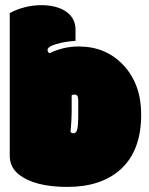

<svg xmlns="http://www.w3.org/2000/svg" viewBox="-20 -716 582 751"><path d="M255.9 -199.7Q260.7 -194.8 267.6 -194.8Q278.3 -194.8 282.2 -210.2Q286.1 -225.6 286.1 -272.5V-322.3Q286.1 -335.4 282.7 -340.8Q279.3 -346.2 271.5 -346.2Q263.7 -346.2 260.3 -342.8V-277.3Q260.3 -248 255.9 -199.7ZM275.4 -599.6V-556.2Q234.4 -553.7 200.2 -543.7Q166 -533.7 166 -520.5Q166 -512.7 173.8 -507.8Q227.5 -534.2 287.6 -534.2Q395 -534.2 463.6 -460.2Q532.2 -386.2 532.2 -267.6Q532.2 -124 449.2 -51.3Q373.5 15.1 243.4 15.1Q113.3 15.1 51.8 -35.2Q18.1 -63 18.1 -107.4V-664.6Q41.5 -678.2 74.5 -687Q107.4 -695.8 141.1 -695.8Q197.3 -695.8 233.9 -673.8Q275.4 -647.9 275.4 -599.6Z"/></svg>

Font: Modak
Style: Regular
Weight: 400
Version: Version 1.036;PS Version 1.000;hotconv 1.0.79;makeotf.lib2.5